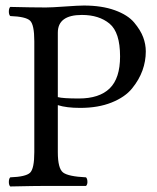

<svg xmlns="http://www.w3.org/2000/svg" viewBox="-20 -672 568 694"><path d="M189 -554V-321Q207 -316 265 -316Q339 -316 376.5 -352.5Q414 -389 414 -468Q414 -555 376 -586.5Q338 -618 276 -618Q189 -618 189 -554ZM104 -523Q104 -583 88.5 -597.5Q73 -612 17 -614Q12 -619 12 -630Q12 -642 17 -647Q97 -645 146 -645Q166 -645 215 -648.5Q264 -652 283 -652Q348 -652 395 -635Q442 -618 465 -590.5Q488 -563 497.5 -537.5Q507 -512 507 -486Q507 -451 495 -417.5Q483 -384 457.5 -352.5Q432 -321 383.5 -301.5Q335 -282 270 -282Q220 -282 189 -292V-122Q189 -63 208 -48.5Q227 -34 291 -31Q296 -26 296 -14Q296 -5 291 0H239H147Q107 0 17 2Q12 -3 12 -14Q12 -26 17 -31Q73 -33 88.5 -47.5Q104 -62 104 -122Z"/></svg>

Font: Fedorovsk Unicode
Style: Medium
Weight: 500
Designer: Aleksandr Andreev and Nikita Simmons
Version: Version 3.2